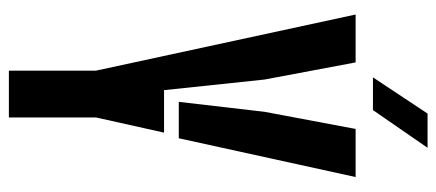

<svg xmlns="http://www.w3.org/2000/svg" viewBox="-302 -704 1006 443"><g transform="rotate(90 201.5 -483.0)"><path d="M143.5 0V-200V-201L14 -800H124.5L164 -590L188.5 -358H286.5L251.5 -201V-200V0ZM215.5 -392 238.5 -590 278 -800H389L299.5 -392ZM159 -840 242.5 -966H321.5L234.5 -840Z"/></g></svg>

Font: Big Shoulders Stencil Display Thin
Style: Bold
Weight: 700
Version: Version 2.001